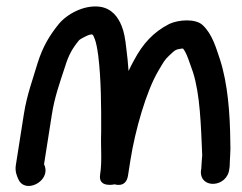

<svg xmlns="http://www.w3.org/2000/svg" viewBox="-20 -557 769 609"><path d="M707.4 -21.7 708.2 -27C708.4 -27.9 708.5 -29.4 708.5 -30.5C708.9 -56.5 712 -76.8 710.5 -107.6C709.6 -197.6 702.4 -291.3 678.2 -367C665.8 -403.1 654.3 -447.9 622.9 -477.3C600.2 -498.7 546.6 -494.8 517 -481.1C466.2 -455.2 432.9 -418.1 405.3 -366.2C400.1 -357.1 393.8 -344.9 387.8 -331.8C386.1 -356.1 383.8 -379.9 380.6 -403.7C377.3 -434.5 373.1 -457.7 365.5 -475.4C355 -501.7 334.9 -531.1 295.2 -535.8C245.6 -541.8 191.4 -511.9 165.4 -479.6C137 -444.1 116.2 -410.1 99.5 -357.7C84.4 -306.4 65.3 -256.4 55.7 -195L30.2 -33C27 -12.6 34.2 2 37.7 10.4C53.5 48.7 105 32.6 119.8 2.4C129.1 -16.4 121.8 -31.1 119.7 -36L144.7 -195C153.1 -248.6 169.2 -293.6 185.8 -344C197.7 -383.2 209.6 -403.5 231.3 -430C234.2 -432.8 255.7 -444.5 262.9 -446.4C274 -449.4 274.5 -449.1 281 -432C284.1 -424.4 288.2 -406.4 291.7 -380.1C300.7 -306.6 301.3 -220.5 300.9 -137.7C299 -86.6 304.4 -47.3 297.5 -3C290.7 40.2 343.8 27.7 343.8 27.7C343.8 27.7 379.7 40.3 386 0L393.7 -49C408.6 -144 444.1 -267.9 482.1 -332C497.9 -358.7 501.8 -367.4 517.7 -381.8C535.3 -397.8 535.1 -399.9 556.9 -403C557.9 -403 558.2 -403 560.6 -402.9C572.7 -388.2 581 -358.6 592.2 -327.8C614.9 -256 617.3 -159.9 621.4 -64.4C620.7 -54.5 618.8 -35.4 618.4 -21.3L617.5 -16C617.4 -15.3 617.3 -13.9 617.2 -12.9C615.4 43.3 701.6 37.6 707.4 -21.7Z"/></svg>

Font: Just Breathe
Style: BdObl3
Weight: 400
Foundry: Cannot Into Space Fonts
Version: Version 0.72